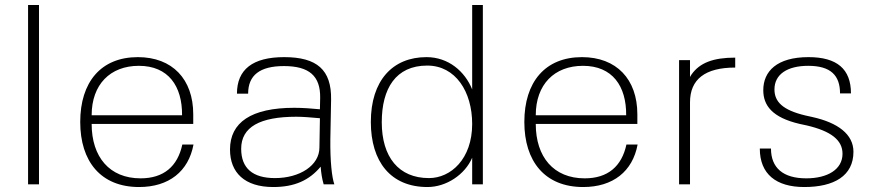

<svg xmlns="http://www.w3.org/2000/svg" viewBox="-20 -742 3529 773"><path d="M93 0H137V-722H93Z M303 -251C303 -93 385 11 540 11C660 11 739 -52 759 -160H714C695 -72 639 -24 546 -24C421 -24 349 -110 349 -243H758V-282C758 -423 674 -512 535 -512C386 -512 303 -411 303 -251ZM349 -278C349 -402 424 -477 539 -477C658 -477 714 -395 713 -278Z M1266 -148C1266 -76 1187 -25 1087 -25C997 -25 951 -65 951 -143C951 -231 1027 -272 1173 -272C1200 -272 1234 -269 1268 -266ZM906 -140C906 -47 965 11 1080 11C1166 11 1225 -16 1271 -71C1273 -46 1276 -24 1283 0H1326C1316 -29 1309 -93 1310 -182L1313 -341C1315 -461 1256 -512 1124 -512C997 -512 934 -462 934 -365H979C979 -439 1026 -476 1123 -476C1225 -476 1270 -436 1269 -349L1268 -302C1240 -305 1197 -308 1165 -308C991 -308 906 -249 906 -140Z M1517 -250C1517 -385 1573 -478 1700 -478C1814 -478 1881 -373 1881 -243C1881 -102 1795 -25 1707 -25C1585 -25 1517 -110 1517 -250ZM1924 0V-722H1881V-382C1852 -454 1786 -512 1697 -512C1561 -512 1473 -418 1473 -251C1473 -91 1553 11 1701 11C1777 11 1852 -39 1881 -107V0Z M2091 -251C2091 -93 2173 11 2328 11C2448 11 2527 -52 2547 -160H2502C2483 -72 2427 -24 2334 -24C2209 -24 2137 -110 2137 -243H2546V-282C2546 -423 2462 -512 2323 -512C2174 -512 2091 -411 2091 -251ZM2137 -278C2137 -402 2212 -477 2327 -477C2446 -477 2502 -395 2501 -278Z M2758 -432V-500H2714V0H2758V-330C2758 -423 2819 -470 2940 -470V-510C2851 -510 2797 -489 2764 -442Z M3039 -144C3039 -41 3105 11 3218 11C3338 11 3416 -34 3416 -131C3416 -201 3354 -248 3250 -271L3223 -277C3130 -299 3098 -333 3098 -382C3098 -443 3150 -477 3234 -477C3325 -477 3362 -438 3362 -366H3406C3406 -464 3350 -512 3235 -512C3108 -512 3053 -455 3053 -379C3053 -318 3088 -269 3200 -243L3228 -237C3326 -214 3372 -178 3372 -123C3372 -60 3312 -24 3226 -24C3133 -24 3084 -66 3084 -144Z"/></svg>

Font: Perun ExtraLight
Style: Regular
Weight: 200
Foundry: Copyright (c) Stefan Peev, Context Ltd, 2016
Version: Version 1.089